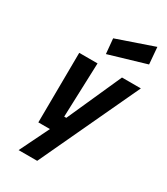

<svg xmlns="http://www.w3.org/2000/svg" viewBox="-235 -877 1038 1190"><g transform="rotate(30 283.5 -282.0)"><path d="M126 -500H257L243 -111H258L432 -500H567L235 210H102L205 0H122ZM273 -576 263 -683 527 -774 537 -654Z"/></g></svg>

Font: Titillium Web
Style: Bold Italic
Weight: 700
Italic angle: -13°
Version: Version 1.001;PS 57.000;hotconv 1.0.70;makeotf.lib2.5.55311